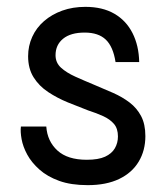

<svg xmlns="http://www.w3.org/2000/svg" viewBox="-20 -530 481 560"><path d="M41 -161H115Q118 -118 147.5 -91Q177 -64 233 -64Q267 -64 286.5 -73Q306 -82 315 -97.5Q324 -113 324 -132Q324 -155 312.5 -168.5Q301 -182 281.5 -191Q262 -200 237 -208Q208 -219 177.5 -231.5Q147 -244 120.5 -261.5Q94 -279 78 -304.5Q62 -330 62 -366Q62 -396 74 -422.5Q86 -449 108.5 -468.5Q131 -488 161.5 -499Q192 -510 229 -510Q279 -510 313.5 -490Q348 -470 366.5 -433.5Q385 -397 386 -349H317Q310 -394 288.5 -414.5Q267 -435 227 -435Q186 -435 164 -417Q142 -399 142 -369Q142 -347 158 -332.5Q174 -318 199.5 -306.5Q225 -295 254 -283Q283 -271 310 -259Q337 -247 358 -231Q379 -215 391.5 -191.5Q404 -168 404 -133Q404 -91 384.5 -58.5Q365 -26 327.5 -8Q290 10 236 10Q187 10 152.5 -2.5Q118 -15 95 -35.5Q72 -56 59.5 -79Q47 -102 43 -124Q39 -146 41 -161Z"/></svg>

Font: Syne
Style: Regular
Weight: 400
Designer: Lucas Descroix
Foundry: Bonjour Monde
Version: Version 2.200